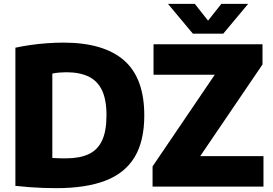

<svg xmlns="http://www.w3.org/2000/svg" viewBox="-20 -970 1418 998"><path d="M273 8Q241 8 204.8 6.8Q168.5 5.5 131.5 2.8Q94.5 0 60 -4V-722Q96 -730 137.8 -736Q179.5 -742 223.5 -745.2Q267.5 -748.5 309.5 -748.5Q518 -748.5 624 -656.8Q730 -565 730 -370Q730 -237 679.8 -153.5Q629.5 -70 528 -31Q426.5 8 273 8ZM324.5 -147Q394.5 -147 441 -168.8Q487.5 -190.5 510.5 -239.5Q533.5 -288.5 533.5 -371Q533.5 -452.5 509.8 -501.5Q486 -550.5 439.5 -572.5Q393 -594.5 324 -594.5Q308 -594.5 288 -592.8Q268 -591 252 -587.5V-149Q271 -147.5 288.8 -147.2Q306.5 -147 324.5 -147ZM773 0V-105L1120 -616.5L1121 -581.5H778V-740H1344.5V-635L997 -123.5L996 -158.5H1349.5V0ZM982.5 -795 853 -950H992.5L1075.5 -845H1047.5L1130.5 -950H1270L1140.5 -795Z"/></svg>

Font: Encode Sans SC Condensed Thin ExtraBold
Style: Regular
Weight: 800
Version: Version 3.002